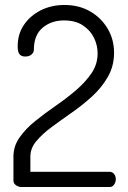

<svg xmlns="http://www.w3.org/2000/svg" viewBox="-20 -751 515 771"><path d="M65 0Q55 0 44.5 -7Q34 -14 34 -26V-123Q34 -164 58.5 -199Q83 -234 121.5 -265Q160 -296 203.5 -326Q247 -356 285 -388.5Q323 -421 347.5 -457Q372 -493 372 -537Q372 -569 357.5 -599Q343 -629 313 -649Q283 -669 237 -669Q186 -669 151 -639.5Q116 -610 116 -551Q116 -541 107 -532.5Q98 -524 81 -524Q66 -524 58.5 -533Q51 -542 51 -565Q51 -614 76 -651Q101 -688 143.5 -709.5Q186 -731 239 -731Q297 -731 341.5 -705.5Q386 -680 412 -636.5Q438 -593 438 -539Q438 -486 413.5 -443Q389 -400 351 -365Q313 -330 270 -300Q227 -270 189 -242Q151 -214 126.5 -185Q102 -156 102 -123V-61H421Q431 -61 438 -52.5Q445 -44 445 -31Q445 -19 438 -9.5Q431 0 421 0Z"/></svg>

Font: Dosis
Style: Regular
Weight: 400
Designer: EdgarTolentino, PabloImpallari, IginoMarini
Foundry: EdgarTolentino, PabloImpallari, IginoMarini
Version: Version 3.001; ttfautohint (v1.8.2)